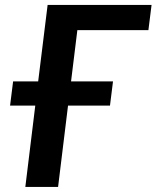

<svg xmlns="http://www.w3.org/2000/svg" viewBox="-20 -742 622 762"><path d="M569 -622.5 581.5 -722.5H169L131.5 -419H32L20 -323H120L80.5 0H210.5L250 -323H416.5L428.5 -419H262L287 -622.5Z"/></svg>

Font: Lato
Style: Bold Italic
Weight: 700
Italic angle: -7°
Designer: Lukasz Dziedzic
Foundry: tyPoland Lukasz Dziedzic
Version: Version 2.007; 2014-02-27